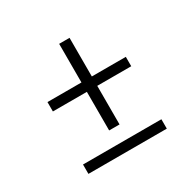

<svg xmlns="http://www.w3.org/2000/svg" viewBox="-97 -602 576 576"><g transform="rotate(-30 191.0 -314.0)"><path d="M209.5 -504.8V-204.8H173.5V-504.8ZM55.8 -371H327.2V-338.5H55.8ZM54.5 -155.5H326V-123H54.5Z"/></g></svg>

Font: Emberly Black
Style: Regular
Weight: 900
Designer: Rajesh Rajput
Foundry: Rajesh Rajput
Version: Version 1.000